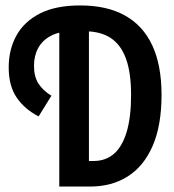

<svg xmlns="http://www.w3.org/2000/svg" viewBox="-20 -686 640 706"><path d="M198 0V-606H307V-94H324Q368 -94 398.5 -120Q429 -146 445.5 -200Q462 -254 462 -337Q462 -418 443.5 -469.5Q425 -521 387.5 -546Q350 -571 291 -571H247Q199 -571 167.5 -554.5Q136 -538 120.5 -509.5Q105 -481 105 -444Q105 -404 121.5 -378.5Q138 -353 169 -334L122 -258Q71 -284 41.5 -327Q12 -370 12 -438Q12 -504 40.5 -555.5Q69 -607 127 -636.5Q185 -666 275 -666Q373 -666 439.5 -629Q506 -592 540 -519Q574 -446 574 -337Q574 -225 541.5 -150Q509 -75 450 -37.5Q391 0 311 0Z"/></svg>

Font: Source Code Pro ExtraLight SemiBold
Style: Regular
Weight: 600
Monospace: yes
Version: Version 1.018;hotconv 1.0.116;makeotfexe 2.5.65601